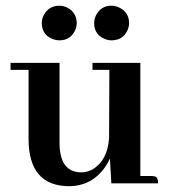

<svg xmlns="http://www.w3.org/2000/svg" viewBox="-20 -636 591 666"><path d="M504.9 -25.4H466.8V-418H300.8V-393.6H359.4L358.4 -158.2Q353.5 -80.1 301.8 -48.8Q282.2 -38.1 262.7 -38.1Q198.2 -38.1 188.5 -111.3Q186.5 -124 186.5 -136.7V-418H16.6V-393.6H79.1V-152.3Q80.1 8.8 218.8 9.8Q297.9 9.8 344.7 -56.6Q354.5 -71.3 361.3 -85.9L366.2 0H528.3Q528.3 -22.5 515.6 -24.4Q510.7 -25.4 504.9 -25.4ZM246.1 -555.7Q246.1 -591.8 213.9 -609.4Q200.2 -616.2 186.5 -616.2Q148.4 -616.2 130.9 -582Q125 -569.3 125 -555.7Q125 -517.6 159.2 -502Q172.9 -496.1 186.5 -496.1Q222.7 -496.1 239.3 -528.3Q246.1 -541 246.1 -555.7ZM427.7 -555.7Q427.7 -592.8 394.5 -609.4Q380.9 -616.2 366.2 -616.2Q331.1 -616.2 313.5 -584Q306.6 -570.3 306.6 -555.7Q306.6 -517.6 340.8 -502Q353.5 -496.1 366.2 -496.1Q406.2 -496.1 421.9 -530.3Q427.7 -543 427.7 -555.7Z"/></svg>

Font: Abhaya Libre
Style: Bold
Weight: 700
Designer: Pushpananda Ekanayake, Sol Matas, Pathum Egodawatta
Foundry: Mooniak
Version: Version 1.050 ; ttfautohint (v1.6)